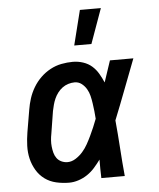

<svg xmlns="http://www.w3.org/2000/svg" viewBox="-54 -802 708 857"><g transform="rotate(-5 300.0 -374.0)"><path d="M222 8Q192 8 163.5 1.5Q135 -5 112.5 -21.5Q90 -38 75.5 -62.5Q61 -87 54.5 -114.5Q48 -142 49 -172Q50 -202 55 -232L72 -332Q76 -357 84 -382Q92 -407 106 -430.5Q120 -454 139.5 -473Q159 -492 183 -505Q207 -518 233 -523Q259 -528 284 -528Q308 -528 330.5 -520.5Q353 -513 369.5 -498.5Q386 -484 397.5 -464.5Q409 -445 418 -424Q426 -448 434 -472Q442 -496 450 -520H555Q529 -453 503.5 -385.5Q478 -318 451 -251Q457 -188 461 -125.5Q465 -63 471 0H366Q365 -21 365 -42Q365 -63 365 -83Q352 -65 337 -48Q322 -31 303.5 -18.5Q285 -6 263.5 1Q242 8 222 8ZM222 -84Q241 -84 259 -95.5Q277 -107 290.5 -122.5Q304 -138 314 -156Q324 -174 332.5 -192Q341 -210 349 -228.5Q357 -247 364 -266Q363 -283 361 -300.5Q359 -318 356.5 -335.5Q354 -353 350 -369.5Q346 -386 337.5 -400.5Q329 -415 315.5 -425.5Q302 -436 284 -436Q270 -436 255.5 -431.5Q241 -427 229 -418Q217 -409 208 -397Q199 -385 193 -371.5Q187 -358 183.5 -344.5Q180 -331 177 -317L161 -217Q158 -202 157 -187.5Q156 -173 157.5 -159Q159 -145 162.5 -131.5Q166 -118 174 -107Q182 -96 195 -90Q208 -84 222 -84ZM297 -600 336 -756H430L374 -600Z"/></g></svg>

Font: Iosevka Etoile Semibold
Style: Italic
Weight: 600
Italic angle: -9°
Designer: Belleve Invis
Foundry: Belleve Invis
Version: Version 22.1.2; ttfautohint (v1.8.4)